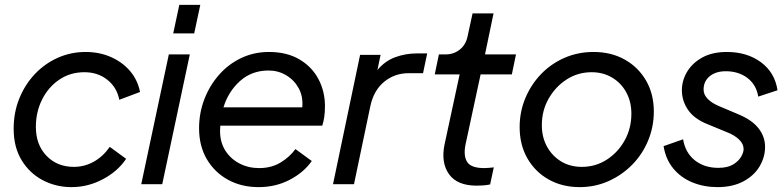

<svg xmlns="http://www.w3.org/2000/svg" viewBox="-20 -755 3212 787"><path d="M273 12Q209 12 155 -16.5Q101 -45 68.5 -98.5Q36 -152 36 -227Q36 -294 59 -351Q82 -408 122.5 -451Q163 -494 216.5 -518Q270 -542 331 -542Q387 -542 434 -521.5Q481 -501 512.5 -464.5Q544 -428 554 -378L469 -346Q459 -397 420 -428Q381 -459 326 -459Q268 -459 223 -428.5Q178 -398 152.5 -347Q127 -296 127 -235Q127 -162 170.5 -116.5Q214 -71 283 -71Q326 -71 364 -92Q402 -113 430 -153L497 -104Q463 -53 402 -20.5Q341 12 273 12Z M690 -618 715 -735H801L776 -618ZM559 0 672 -532H758L645 0Z M1040 12Q969 12 914 -18.5Q859 -49 827.5 -103Q796 -157 796 -229Q796 -292 817.5 -348Q839 -404 877.5 -448Q916 -492 968.5 -517Q1021 -542 1082 -542Q1156 -542 1207.5 -511.5Q1259 -481 1285.5 -430.5Q1312 -380 1312 -320Q1312 -294 1309 -274.5Q1306 -255 1301 -240H883Q882 -229 882 -218Q882 -172 903.5 -138Q925 -104 961.5 -85Q998 -66 1042 -66Q1092 -66 1129.5 -88.5Q1167 -111 1191 -144L1258 -95Q1225 -48 1167.5 -18Q1110 12 1040 12ZM1081 -466Q1012 -466 964 -423Q916 -380 896 -315H1219Q1223 -359 1204.5 -393Q1186 -427 1153 -446.5Q1120 -466 1081 -466Z M1345 0 1456 -530H1540L1527 -468Q1558 -505 1600 -520.5Q1642 -536 1688 -536H1731L1714 -455H1655Q1598 -455 1555 -420Q1512 -385 1498 -320L1431 0Z M1934 6Q1854 6 1820.5 -41Q1787 -88 1802 -162L1864 -450H1762L1779 -532H1807Q1840 -532 1865 -552Q1890 -572 1897 -608L1917 -700H2003L1968 -532H2095L2078 -450H1950L1888 -162Q1879 -116 1895 -91Q1911 -66 1965 -66Q1974 -66 1984.5 -67Q1995 -68 2004 -69L1989 1Q1975 4 1960.5 5Q1946 6 1934 6Z M2356 12Q2285 12 2229.5 -19Q2174 -50 2142 -105.5Q2110 -161 2110 -234Q2110 -297 2133.5 -353Q2157 -409 2198 -451.5Q2239 -494 2294 -518Q2349 -542 2413 -542Q2485 -542 2540.5 -511Q2596 -480 2628 -425Q2660 -370 2660 -298Q2660 -235 2636.5 -178.5Q2613 -122 2571 -79.5Q2529 -37 2474 -12.5Q2419 12 2356 12ZM2365 -71Q2421 -71 2467 -100.5Q2513 -130 2540.5 -179.5Q2568 -229 2568 -289Q2568 -338 2547 -376.5Q2526 -415 2489 -437Q2452 -459 2405 -459Q2349 -459 2303 -429.5Q2257 -400 2229 -351Q2201 -302 2201 -242Q2201 -192 2222.5 -153.5Q2244 -115 2280.5 -93Q2317 -71 2365 -71Z M2921 12Q2866 12 2819 -7Q2772 -26 2740.5 -63.5Q2709 -101 2700 -156L2780 -184Q2789 -129 2828 -98Q2867 -67 2924 -67Q2962 -67 2984.5 -80.5Q3007 -94 3017.5 -112Q3028 -130 3028 -144Q3028 -165 3009.5 -183Q2991 -201 2960 -213L2880 -246Q2825 -268 2800 -305Q2775 -342 2775 -385Q2775 -425 2796.5 -461Q2818 -497 2859 -519.5Q2900 -542 2959 -542Q3042 -542 3099 -500Q3156 -458 3167 -385L3088 -359Q3080 -408 3043.5 -435.5Q3007 -463 2955 -463Q2914 -463 2889 -442.5Q2864 -422 2864 -388Q2864 -367 2880.5 -350Q2897 -333 2925 -321L3010 -285Q3064 -262 3090 -228Q3116 -194 3116 -153Q3116 -111 3093.5 -73Q3071 -35 3027 -11.5Q2983 12 2921 12Z"/></svg>

Font: Plus Jakarta Display
Style: Italic
Weight: 400
Italic angle: -12°
Designer: Gumpita Rahayu
Foundry: Tokotype Studio
Version: Version 1.000